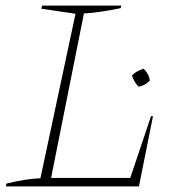

<svg xmlns="http://www.w3.org/2000/svg" viewBox="-20 -664 642 684"><path d="M518 -250H525L475 0H1L3 -10Q35 -18 65.5 -23Q96 -28 124 -29L249 -615L127 -633L130 -644H412L410 -635Q334 -619 279 -616L162 -30H444ZM474 -355Q459 -369 450 -395Q466 -412 492 -419Q511 -400 514 -377Q498 -360 474 -355Z"/></svg>

Font: Piazzolla Thin
Style: Italic
Weight: 100
Italic angle: -11.3°
Designer: Juan Pablo del Peral
Foundry: Huerta Tipografica
Version: Version 1.330